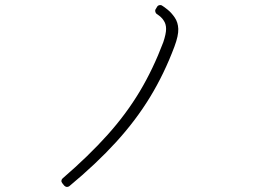

<svg xmlns="http://www.w3.org/2000/svg" viewBox="-20 -756 1040 756"><path d="M244 -20Q249 -20 253 -23Q359 -111 437 -196.5Q515 -282 571 -374Q627 -466 667 -573Q683 -616 682 -642Q681 -668 668 -687Q655 -706 640 -718Q625 -730 618 -734Q616 -736 611 -736Q603 -736 599 -730L593 -720Q590 -716 591.5 -710Q593 -704 597 -701Q616 -689 624 -676Q634 -662 634 -642Q634 -623 623 -590Q583 -484 530 -395.5Q477 -307 403 -224.5Q329 -142 227 -54Q223 -51 222 -45.5Q221 -40 225 -35L233 -25Q238 -20 244 -20Z"/></svg>

Font: Kokoro
Style: Regular
Weight: 400
Version: Version 1.00